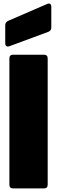

<svg xmlns="http://www.w3.org/2000/svg" viewBox="-20 -1043 317 1063"><path d="M32 -720V-20C32 -7 39 0 52 0H224C237 0 244 -7 244 -20V-720C244 -733 237 -740 224 -740H52C39 -740 32 -733 32 -720ZM32 -787 248 -867C258 -871 264 -879 264 -890V-1006C264 -1021 255 -1027 241 -1021L24 -927C14 -922 9 -914 9 -903V-803C9 -789 18 -782 32 -787Z"/></svg>

Font: Malmofest Black-Rounded
Style: Regular
Weight: 800
Designer: Jonny Pinhorn (Poppins), Kolossal
Version: Version 1.004;Glyphs 3.1.2 (3151)